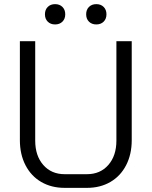

<svg xmlns="http://www.w3.org/2000/svg" viewBox="-20 -899 732 927"><path d="M76 -222V-700H150V-220Q150 -147 189 -102.5Q228 -58 292 -58H400Q464 -58 503 -102.5Q542 -147 542 -220V-700H616V-222Q616 -154 589 -101.5Q562 -49 513 -20.5Q464 8 400 8H292Q228 8 179 -20.5Q130 -49 103 -101.5Q76 -154 76 -222ZM197 -830Q197 -852 210.5 -865.5Q224 -879 246 -879Q268 -879 281.5 -865.5Q295 -852 295 -830Q295 -808 281.5 -794.5Q268 -781 246 -781Q224 -781 210.5 -794.5Q197 -808 197 -830ZM396 -830Q396 -852 409.5 -865.5Q423 -879 445 -879Q467 -879 480.5 -865.5Q494 -852 494 -830Q494 -808 480.5 -794.5Q467 -781 445 -781Q423 -781 409.5 -794.5Q396 -808 396 -830Z"/></svg>

Font: Bai Jamjuree
Style: Regular
Weight: 400
Designer: Katatrad Aksorn Co.,Ltd.
Foundry: Cadson Demak Co.,Ltd.
Version: Version 1.000; ttfautohint (v1.6)